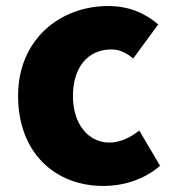

<svg xmlns="http://www.w3.org/2000/svg" viewBox="-20 -603 577 637"><path d="M323 14C383 14 455 -4 511 -53L442 -170C413 -147 379 -130 343 -130C274 -130 222 -190 222 -285C222 -379 271 -439 350 -439C374 -439 396 -430 422 -409L505 -522C462 -559 408 -583 339 -583C180 -583 40 -473 40 -285C40 -96 163 14 323 14Z"/></svg>

Font: Source Han Sans HK Heavy
Style: Regular
Weight: 900
Designer: Ryoko NISHIZUKA 西塚涼子 (kana, bopomofo & ideographs); Paul D. Hunt (Latin, Greek & Cyrillic); Sandoll Communications 산돌커뮤니
Foundry: Adobe
Version: Version 2.000;hotconv 1.0.107;makeotfexe 2.5.65593